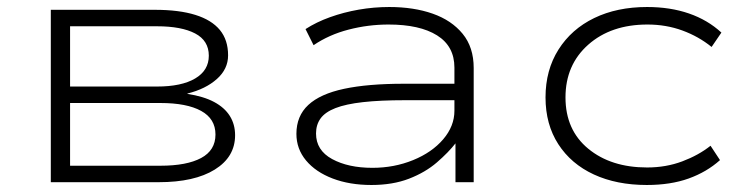

<svg xmlns="http://www.w3.org/2000/svg" viewBox="-20 -520 2112 548"><path d="M125 0V-492H422Q491 -492 537.5 -477.5Q584 -463 607.5 -434.5Q631 -406 631 -362Q631 -323 599 -294.5Q567 -266 515 -253V-252Q561 -245 591 -229Q621 -213 636 -189Q651 -165 651 -134Q651 -72 593 -36Q535 0 433 0ZM180 -47H438Q513 -47 554 -69Q595 -91 595 -136Q595 -181 554 -203.5Q513 -226 438 -226H180ZM180 -273H428Q498 -273 537 -296Q576 -319 576 -361Q576 -404 537 -424.5Q498 -445 428 -445H180Z M1040 8Q978 8 929.5 -10.5Q881 -29 853.5 -62Q826 -95 826 -138Q826 -189 860 -220.5Q894 -252 962 -266.5Q1030 -281 1133 -281H1292V-234H1136Q1065 -234 1016 -228.5Q967 -223 937.5 -211.5Q908 -200 895 -182Q882 -164 882 -139Q882 -91 928 -66Q974 -41 1043 -41Q1105 -41 1159 -63Q1213 -85 1245 -122.5Q1277 -160 1277 -204V-327Q1277 -388 1227.5 -419Q1178 -450 1089 -450Q1031 -450 975 -435.5Q919 -421 875 -391L852 -437Q883 -457 922 -471Q961 -485 1004 -492.5Q1047 -500 1091 -500Q1161 -500 1215 -481Q1269 -462 1300.5 -423.5Q1332 -385 1332 -326V0H1280V-111L1281 -112Q1260 -85 1227 -56.5Q1194 -28 1147.5 -10Q1101 8 1040 8Z M1826 8Q1740 8 1675 -22Q1610 -52 1573.5 -108.5Q1537 -165 1537 -242Q1537 -320 1574 -378.5Q1611 -437 1676 -468.5Q1741 -500 1827 -500Q1893 -500 1946.5 -481.5Q2000 -463 2039 -427L2011 -386Q1974 -416 1927.5 -433Q1881 -450 1828 -450Q1724 -450 1659 -392.5Q1594 -335 1594 -242Q1594 -149 1659 -95.5Q1724 -42 1827 -42Q1881 -42 1927.5 -59.5Q1974 -77 2008 -104L2035 -63Q1997 -29 1945.5 -10.5Q1894 8 1826 8Z"/></svg>

Font: Nunito Sans 7pt Expanded ExtraLight
Style: Regular
Weight: 250
Width: 7
Designer: Vernon Adams
Foundry: Vernon Adams
Version: Version 3.101;gftools[0.9.27]